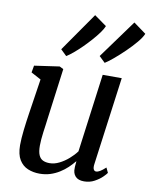

<svg xmlns="http://www.w3.org/2000/svg" viewBox="-95 -935 799 1015"><g transform="rotate(10 305.0 -428.0)"><path d="M187.6 10Q153.5 10 124.8 -1.9Q96.1 -13.8 78.5 -42.3Q61 -70.7 60.7 -120.5Q60.7 -138 62.1 -158.8Q63.5 -179.6 66.2 -202.7Q68.8 -225.8 72 -249.3Q75.1 -272.8 78.6 -294.7L107 -481.3L53.9 -509.7L60.5 -547.2L195 -566.6L215.9 -556L180.8 -290.7Q178.3 -269.2 175.4 -248.6Q172.5 -228 169.9 -208.6Q167.3 -189.2 165.8 -171.1Q164.2 -153.1 164.2 -136.6Q164.2 -103.7 172.1 -85.7Q180 -67.7 194.9 -60.8Q209.7 -53.9 230.3 -53.9Q256 -53.9 282.1 -66.9Q308.3 -79.9 331.3 -100Q354.4 -120.1 370.5 -141.9L426.4 -562.6H528.6L464.9 -89.5Q462.4 -70.6 467 -61.9Q471.5 -53.1 480.1 -53.1Q489.6 -53.1 501.2 -60Q512.8 -66.8 531 -83.4L543.6 -56.9Q539.3 -49.8 523.2 -33.8Q507 -17.8 482 -4.3Q457.1 9.3 426.1 9.3Q394.8 9.3 379.7 -7.4Q364.5 -24.2 366.2 -52.3Q366 -54.2 366.2 -58.1Q366.4 -61.9 366.9 -66.9Q367.4 -71.8 367.9 -77Q368.4 -82.2 368.9 -86.8L367.6 -87.8Q353 -69.8 334.7 -52.4Q316.4 -35 293.8 -21Q271.3 -6.9 244.9 1.6Q218.4 10 187.6 10ZM187.1 -657.7 332.4 -866.3 398.4 -819.1Q392.6 -803.9 377.4 -782.8Q362.2 -761.7 341.5 -738.4Q320.9 -715.1 298.5 -692.9Q276 -670.7 255.1 -653.2Q234.2 -635.7 219 -626.7ZM393.4 -657.7 543.5 -864.1 610.5 -815.2Q602.6 -795.3 579.4 -767.6Q556.2 -739.9 526.7 -711.3Q497.2 -682.7 469.7 -659.7Q442.2 -636.7 425.6 -626.7Z"/></g></svg>

Font: Merriweather 7pt Light
Style: Italic
Weight: 300
Italic angle: -7.8°
Designer: Eben Sorkin
Foundry: Eben Sorkin
Version: Version 2.200;gftools[0.9.31]